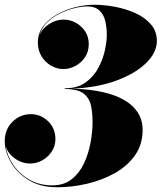

<svg xmlns="http://www.w3.org/2000/svg" viewBox="-20 -779 681 809"><path d="M581 -232Q581 -170 548.8 -124.5Q516.5 -79 463.2 -49.2Q410 -19.5 346.8 -4.8Q283.5 10 221 10Q150 10 100.8 -20.2Q51.5 -50.5 25.8 -95.5Q0 -140.5 0 -184Q0 -233.5 32.5 -265.8Q65 -298 110 -298Q151.5 -298 182.5 -268.2Q213.5 -238.5 213.5 -192.5Q213.5 -164 198.2 -140.8Q183 -117.5 158.8 -103.8Q134.5 -90 107 -90Q72.5 -90 43 -111Q13.5 -132 4.5 -162Q10 -122.5 35.5 -84.8Q61 -47 103 -22.5Q145 2 201 2Q249.5 2 282 -23.8Q314.5 -49.5 333.8 -90.5Q353 -131.5 361.5 -177.8Q370 -224 370 -265Q370 -302 363.5 -333.8Q357 -365.5 332.2 -384.8Q307.5 -404 253 -404V-407Q307 -407 341.5 -432.2Q376 -457.5 395.5 -495Q415 -532.5 422.5 -569.8Q430 -607 430 -631Q430 -663 423.5 -690.5Q417 -718 398.8 -735Q380.5 -752 346 -752Q323.5 -752 293 -744.5Q262.5 -737 232 -722Q201.5 -707 178 -683.8Q154.5 -660.5 146 -629Q157.5 -659 187 -677.8Q216.5 -696.5 247.5 -696.5Q275 -696.5 299.2 -683.2Q323.5 -670 338.8 -646.8Q354 -623.5 354 -593.5Q354 -561 337.8 -537.2Q321.5 -513.5 297 -500.8Q272.5 -488 247.5 -488Q220 -488 195.2 -502.2Q170.5 -516.5 155 -541.8Q139.5 -567 139.5 -600Q139.5 -638.5 161.8 -668Q184 -697.5 219.5 -717.8Q255 -738 296.5 -748.5Q338 -759 376 -759Q418 -759 464 -750.5Q510 -742 550.2 -723.8Q590.5 -705.5 615.8 -676.5Q641 -647.5 641 -606Q641 -558.5 596.5 -514.2Q552 -470 471.8 -440Q391.5 -410 285 -405.5Q431.5 -401 506.2 -355.8Q581 -310.5 581 -232Z"/></svg>

Font: Bodoni* 72pt Fatface
Style: Italic
Weight: 900
Italic angle: -13°
Version: Version 2.3